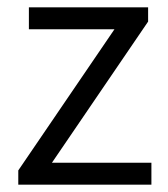

<svg xmlns="http://www.w3.org/2000/svg" viewBox="-20 -505 459 525"><path d="M30 0V-39L293 -425H59V-485H385V-446L122 -60H394V0Z"/></svg>

Font: Assistant
Style: Regular
Weight: 400
Designer: Hebrew By Ben Nathan, Latin by Paul Hunt
Version: Version 3.000